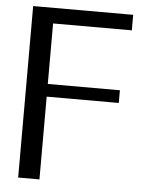

<svg xmlns="http://www.w3.org/2000/svg" viewBox="-54 -816 671 860"><g transform="rotate(5 281.5 -385.5)"><path d="M155.8 -372.1V0H60.1V-771H509.8V-701.2H155.8V-429.2H480V-372.1Z"/></g></svg>

Font: Dhyana
Style: Regular
Weight: 400
Foundry: Vernon Adams
Version: Version 1.002; ttfautohint (v0.8.51-6076)